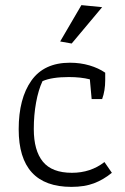

<svg xmlns="http://www.w3.org/2000/svg" viewBox="-20 -721 488 750"><path d="M215 -559 298 -701 379 -693 260 -551ZM53 -216Q53 -336 102.5 -406Q152 -476 253 -476Q294 -476 329.5 -465.5Q365 -455 391 -437V-408Q391 -367 379 -334H338L331 -411Q296 -420 249 -420Q182 -420 146 -404Q130 -370 121 -321Q112 -272 112 -217Q112 -133 147.5 -89.5Q183 -46 261 -46Q334 -46 388 -88L417 -46Q384 -19 347 -5Q310 9 259 9Q53 9 53 -216Z"/></svg>

Font: Athiti
Style: Regular
Weight: 400
Designer: CadsonDemak Team
Foundry: CadsonDemak
Version: Version 1.033